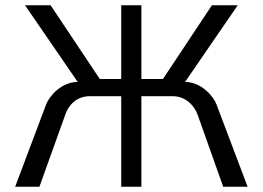

<svg xmlns="http://www.w3.org/2000/svg" viewBox="-20 -710 999 730"><path d="M37.6 0H129.9L228.5 -274.9C241.2 -311.5 272 -344.2 321.3 -344.2H440.9V0H517.6V-344.2H637.2C687 -344.2 719.7 -306.6 731 -274.9L828.6 0H921.4L802.7 -314C792 -342.8 746.1 -398.4 683.6 -398.4L883.8 -689.9H785.6L599.6 -409.7H517.6V-689.9H440.9V-409.7H359.4L172.4 -689.9H75.2L275.4 -398.4C211.9 -398.4 167 -342.8 155.8 -314Z"/></svg>

Font: HK Grotesk
Style: Regular
Weight: 400
Designer: Alfredo Marco Pradil and Stefan Peev
Foundry: Hanken Design Co.
Version: Version 1.045;PS 001.045;hotconv 1.0.88;makeotf.lib2.5.64775